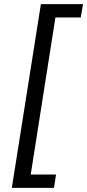

<svg xmlns="http://www.w3.org/2000/svg" viewBox="-20 -725 420 925"><path d="M37 180 177 -705H380L369 -641H247L128 116H250L240 180Z"/></svg>

Font: Mulish
Style: Italic
Weight: 400
Italic angle: -9°
Designer: Vernon Adams
Foundry: Vernon Adams
Version: Version 3.603; ttfautohint (v1.8.3)